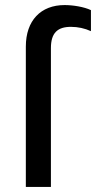

<svg xmlns="http://www.w3.org/2000/svg" viewBox="-20 -738 379 758"><path d="M82 0H181V-548C181 -609 208 -632 260 -632C288 -632 315 -626 339 -615V-698C312 -711 268 -718 235 -718C141 -718 82 -657 82 -554Z"/></svg>

Font: Fixel Display Medium
Style: Regular
Weight: 500
Designer: AlfaBravo + MacPaw
Foundry: Kyrylo Tkachov, Marchela Mozhyna, Serhii Makarenko, Maria Weinstein, Zakhar Kryvoshyya
Version: Version 1.211